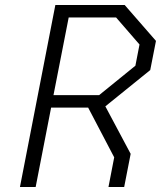

<svg xmlns="http://www.w3.org/2000/svg" viewBox="-20 -750 660 770"><path d="M60 0H123L185 -318.5H333.5L438 -119L415 0H478L504 -133L402.5 -323.5L582.5 -469L605.5 -586L480 -730H202ZM194.5 -368.5 255.5 -680H445.5L539.5 -571.5L523 -486.5L377.5 -368.5Z"/></svg>

Font: Monaspace Krypton ExtraLight
Style: Italic
Weight: 200
Italic angle: -11°
Designer: Riley Cran & the Lettermatic Team
Foundry: Lettermatic
Version: Version 1.101 (Monaspace Krypton)